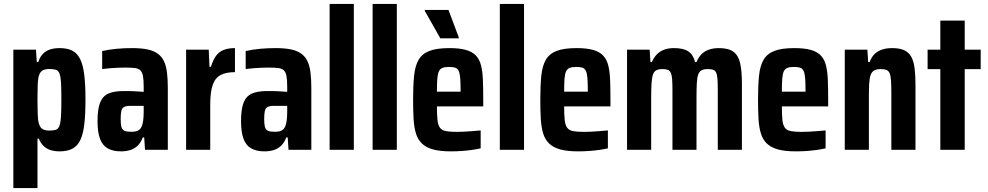

<svg xmlns="http://www.w3.org/2000/svg" viewBox="-20 -763 5032 978"><path d="M48 195V-510H163.2L167.2 -447.2H174.9Q184 -474.2 199.5 -489.6Q214.9 -505 236.3 -511.5Q257.8 -518 283.2 -518Q322.2 -518 347.5 -505.3Q372.7 -492.7 387.8 -463Q402.8 -433.3 409.1 -382.8Q415.4 -332.3 415.4 -256Q415.4 -182.6 409.6 -131.5Q403.8 -80.5 389.4 -50.1Q375 -19.7 349.3 -5.9Q323.6 8 283.8 8Q257.4 8 236.6 1.2Q215.9 -5.6 201.5 -19.9Q187.2 -34.3 177.6 -56.5H170.9V195ZM230.9 -97.9Q250.9 -97.9 263.4 -101.6Q275.8 -105.3 282 -120Q288.2 -134.7 290.4 -166.7Q292.6 -198.8 292.6 -255Q292.6 -311.8 290.7 -343.5Q288.7 -375.3 282.6 -389.7Q276.4 -404.1 263.9 -407.8Q251.5 -411.5 230.9 -411.5Q206.5 -411.5 193.8 -402.2Q181 -392.9 175.7 -367.8Q173 -353.4 171.9 -327.5Q170.9 -301.7 170.9 -255Q170.9 -214 171.9 -187.7Q173 -161.3 174.6 -149.7Q179.3 -119.8 192.3 -108.8Q205.4 -97.9 230.9 -97.9Z M596.7 8Q554.5 8 527.8 -7.6Q501.1 -23.2 488.9 -57.3Q476.8 -91.3 476.8 -145.5Q476.8 -207.1 489.9 -240.3Q503 -273.5 532 -286.4Q561.1 -299.2 608.7 -299.2Q618.8 -299.2 630.4 -299.2Q641.9 -299.2 654.8 -298.7Q667.6 -298.2 681.8 -297.2Q695.9 -296.2 711.9 -295.2V-322Q711.9 -356.8 708.1 -376.5Q704.2 -396.2 694.3 -405.3Q684.4 -414.4 665.3 -416.6Q646.3 -418.7 616.3 -418.7Q599.3 -418.7 580.4 -417.9Q561.5 -417.1 541.8 -415.6Q522 -414 500.4 -411.4V-503Q536.1 -511 574.5 -514.5Q612.9 -518 653 -518Q699.2 -518 731.2 -511.3Q763.1 -504.6 783.6 -489.6Q804.2 -474.7 815.3 -451Q826.5 -427.4 830.6 -393.5Q834.8 -359.7 834.8 -314.4V0H718.6L714.6 -62.7H706.9Q697.3 -36.6 681.5 -21.2Q665.8 -5.9 644.2 1.1Q622.5 8 596.7 8ZM648.1 -91.7Q662.3 -91.7 672.4 -94.1Q682.5 -96.4 690 -102.5Q697.4 -108.5 701.7 -118.6Q707.1 -130.8 709.5 -150.2Q711.9 -169.6 711.9 -194.5V-223.8H645Q623.4 -223.8 612.4 -218.3Q601.4 -212.8 598.1 -198Q594.7 -183.3 594.7 -155.9Q594.7 -130.3 598.5 -116.2Q602.3 -102.1 613.9 -96.9Q625.5 -91.7 648.1 -91.7Z M928 0V-510H1043.2L1047.2 -422.8H1054.5Q1065.3 -459 1081.2 -479.7Q1097 -500.4 1120.8 -509.2Q1144.6 -518 1176.8 -518V-395.5Q1133.2 -395.5 1105.1 -381.5Q1077 -367.6 1064 -331.9Q1050.9 -296.3 1050.9 -229.6V0Z M1327.7 8Q1285.5 8 1258.8 -7.6Q1232.1 -23.2 1219.9 -57.3Q1207.8 -91.3 1207.8 -145.5Q1207.8 -207.1 1220.9 -240.3Q1234 -273.5 1263 -286.4Q1292.1 -299.2 1339.7 -299.2Q1349.8 -299.2 1361.4 -299.2Q1372.9 -299.2 1385.8 -298.7Q1398.6 -298.2 1412.8 -297.2Q1426.9 -296.2 1442.9 -295.2V-322Q1442.9 -356.8 1439.1 -376.5Q1435.2 -396.2 1425.3 -405.3Q1415.4 -414.4 1396.3 -416.6Q1377.3 -418.7 1347.3 -418.7Q1330.3 -418.7 1311.4 -417.9Q1292.5 -417.1 1272.8 -415.6Q1253 -414 1231.4 -411.4V-503Q1267.1 -511 1305.5 -514.5Q1343.9 -518 1384 -518Q1430.2 -518 1462.2 -511.3Q1494.1 -504.6 1514.6 -489.6Q1535.2 -474.7 1546.3 -451Q1557.5 -427.4 1561.6 -393.5Q1565.8 -359.7 1565.8 -314.4V0H1449.6L1445.6 -62.7H1437.9Q1428.3 -36.6 1412.5 -21.2Q1396.8 -5.9 1375.2 1.1Q1353.5 8 1327.7 8ZM1379.1 -91.7Q1393.3 -91.7 1403.4 -94.1Q1413.5 -96.4 1421 -102.5Q1428.4 -108.5 1432.7 -118.6Q1438.1 -130.8 1440.5 -150.2Q1442.9 -169.6 1442.9 -194.5V-223.8H1376Q1354.4 -223.8 1343.4 -218.3Q1332.4 -212.8 1329.1 -198Q1325.7 -183.3 1325.7 -155.9Q1325.7 -130.3 1329.5 -116.2Q1333.3 -102.1 1344.9 -96.9Q1356.5 -91.7 1379.1 -91.7Z M1659 0V-743H1782.3V0Z M1878 0V-743H2001.3V0Z M2277.2 8Q2221.3 8 2185.6 -1.9Q2149.9 -11.9 2129.1 -32Q2108.2 -52.2 2098.7 -83.4Q2089.2 -114.6 2086.7 -157.2Q2084.2 -199.7 2084.2 -254Q2084.2 -325.8 2089.2 -376.4Q2094.2 -427 2112.1 -458.1Q2130.1 -489.3 2167.3 -503.6Q2204.5 -518 2269 -518Q2320.6 -518 2353.3 -508.7Q2385.9 -499.4 2404.3 -479.9Q2422.7 -460.4 2430.4 -429.4Q2438.1 -398.4 2439.8 -354.9Q2441.5 -311.4 2441.5 -254.6V-220.9H2205.6Q2205.6 -176.9 2208.5 -151Q2211.4 -125.1 2221.2 -112.1Q2231 -99.1 2250.9 -95.2Q2270.8 -91.3 2304.7 -91.3Q2321.5 -91.3 2340.2 -92.1Q2358.8 -92.9 2381.2 -94.7Q2403.7 -96.6 2428.4 -98.7V-7.4Q2411.5 -3.4 2386.5 0.3Q2361.4 4 2333.1 6Q2304.9 8 2277.2 8ZM2326.2 -279.6V-295.9Q2326.2 -339 2324.3 -364.1Q2322.3 -389.2 2316.4 -401.7Q2310.5 -414.2 2299 -418.1Q2287.4 -422 2267.9 -422Q2247.2 -422 2234.5 -417.4Q2221.8 -412.7 2215.6 -399.8Q2209.4 -386.8 2207.5 -361.7Q2205.6 -336.5 2205.6 -295.9H2341.1ZM2222.9 -567.9 2143.8 -707.5V-712.5H2264.4L2316.8 -572.9V-567.9Z M2526 0V-743H2649.3V0Z M2925.2 8Q2869.3 8 2833.6 -1.9Q2797.9 -11.9 2777.1 -32Q2756.2 -52.2 2746.7 -83.4Q2737.2 -114.6 2734.7 -157.2Q2732.2 -199.7 2732.2 -254Q2732.2 -325.8 2737.2 -376.4Q2742.2 -427 2760.1 -458.1Q2778.1 -489.3 2815.3 -503.6Q2852.5 -518 2917 -518Q2968.6 -518 3001.3 -508.7Q3033.9 -499.4 3052.3 -479.9Q3070.7 -460.4 3078.4 -429.4Q3086.1 -398.4 3087.8 -354.9Q3089.5 -311.4 3089.5 -254.6V-220.9H2853.6Q2853.6 -176.9 2856.5 -151Q2859.4 -125.1 2869.2 -112.1Q2879 -99.1 2898.9 -95.2Q2918.8 -91.3 2952.7 -91.3Q2969.5 -91.3 2988.2 -92.1Q3006.8 -92.9 3029.2 -94.7Q3051.7 -96.6 3076.4 -98.7V-7.4Q3059.5 -3.4 3034.5 0.3Q3009.4 4 2981.1 6Q2952.9 8 2925.2 8ZM2974.2 -279.6V-295.9Q2974.2 -339 2972.3 -364.1Q2970.3 -389.2 2964.4 -401.7Q2958.5 -414.2 2947 -418.1Q2935.4 -422 2915.9 -422Q2895.2 -422 2882.5 -417.4Q2869.8 -412.7 2863.6 -399.8Q2857.4 -386.8 2855.5 -361.7Q2853.6 -336.5 2853.6 -295.9H2989.1Z M3174 0V-510H3289.2L3293.2 -446.8H3300.5Q3310.9 -470.5 3325.6 -485.9Q3340.3 -501.3 3362.3 -509.7Q3384.2 -518 3413.1 -518Q3461.4 -518 3486.2 -501.2Q3511.1 -484.3 3520.6 -446.8H3527.9Q3538.2 -471.8 3553.7 -487.2Q3569.1 -502.6 3591.6 -510.3Q3614.1 -518 3642.2 -518Q3690.7 -518 3715.9 -499.4Q3741.1 -480.7 3750.1 -441.3Q3759.1 -401.9 3759.1 -338.3V0H3636.2V-302.8Q3636.2 -338.8 3634.6 -360.3Q3633 -381.7 3627.9 -392.9Q3622.9 -404.1 3612.8 -407.6Q3602.7 -411.1 3585.3 -411.1Q3565.7 -411.1 3554 -405.2Q3542.2 -399.3 3536.6 -383.7Q3531 -368.1 3529.4 -339Q3527.8 -309.9 3527.8 -262.5V0H3405.3V-302.8Q3405.3 -338.2 3403.7 -359.4Q3402.1 -380.6 3396.7 -392.1Q3391.4 -403.5 3381.4 -407.3Q3371.4 -411.1 3354 -411.1Q3334.8 -411.1 3323.4 -405.2Q3311.9 -399.3 3306.3 -383.7Q3300.7 -368.1 3298.8 -339Q3296.9 -309.9 3296.9 -262.5V0Z M4034.2 8Q3978.3 8 3942.6 -1.9Q3906.9 -11.9 3886.1 -32Q3865.2 -52.2 3855.7 -83.4Q3846.2 -114.6 3843.7 -157.2Q3841.2 -199.7 3841.2 -254Q3841.2 -325.8 3846.2 -376.4Q3851.2 -427 3869.1 -458.1Q3887.1 -489.3 3924.3 -503.6Q3961.5 -518 4026 -518Q4077.6 -518 4110.3 -508.7Q4142.9 -499.4 4161.3 -479.9Q4179.7 -460.4 4187.4 -429.4Q4195.1 -398.4 4196.8 -354.9Q4198.5 -311.4 4198.5 -254.6V-220.9H3962.6Q3962.6 -176.9 3965.5 -151Q3968.4 -125.1 3978.2 -112.1Q3988 -99.1 4007.9 -95.2Q4027.8 -91.3 4061.7 -91.3Q4078.5 -91.3 4097.2 -92.1Q4115.8 -92.9 4138.2 -94.7Q4160.7 -96.6 4185.4 -98.7V-7.4Q4168.5 -3.4 4143.5 0.3Q4118.4 4 4090.1 6Q4061.9 8 4034.2 8ZM4083.2 -279.6V-295.9Q4083.2 -339 4081.3 -364.1Q4079.3 -389.2 4073.4 -401.7Q4067.5 -414.2 4056 -418.1Q4044.4 -422 4024.9 -422Q4004.2 -422 3991.5 -417.4Q3978.8 -412.7 3972.6 -399.8Q3966.4 -386.8 3964.5 -361.7Q3962.6 -336.5 3962.6 -295.9H4098.1Z M4283 0V-510H4398.2L4402.2 -446.8H4409.5Q4418.5 -471 4433.5 -486.5Q4448.6 -501.9 4471.3 -509.9Q4494 -518 4524 -518Q4561.9 -518 4585.7 -507.2Q4609.5 -496.3 4621.8 -473.6Q4634.2 -450.9 4638.7 -415.6Q4643.2 -380.2 4643.2 -330.6V0H4520.3V-283.3Q4520.3 -326.2 4518.7 -351.6Q4517 -376.9 4511.7 -389.6Q4506.4 -402.4 4495.4 -406.7Q4484.5 -411.1 4465.4 -411.1Q4443.7 -411.1 4431.5 -403.4Q4419.2 -395.6 4413.9 -378.4Q4408.6 -361.3 4407.2 -333Q4405.9 -304.7 4405.9 -262.5V0Z M4769.8 0V-410.7H4705V-510H4769.8V-658H4894V-510H4975.4V-410.7H4894V0Z"/></svg>

Font: Saira Thin Condensed
Style: Regular
Weight: 100
Width: 3
Version: Version 1.101